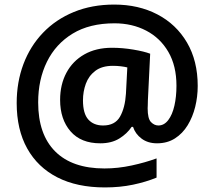

<svg xmlns="http://www.w3.org/2000/svg" viewBox="-20 -827 938 840"><path d="M845 -451Q845 -404 834 -359.5Q823 -315 801 -279Q779 -243 745.5 -221.5Q712 -200 667 -200Q627 -200 599.5 -220.5Q572 -241 562 -272H556Q536 -242 502 -221Q468 -200 419 -200Q334 -200 288.5 -252.5Q243 -305 243 -390Q243 -457 270.5 -508.5Q298 -560 349 -589Q400 -618 470 -618Q516 -618 563.5 -610Q611 -602 637 -592L627 -388Q627 -375 626.5 -365.5Q626 -356 626 -353Q626 -308 640.5 -293Q655 -278 673 -278Q698 -278 716 -301.5Q734 -325 743 -364.5Q752 -404 752 -452Q752 -539 716.5 -600Q681 -661 619.5 -693Q558 -725 481 -725Q372 -725 298 -680Q224 -635 185.5 -557Q147 -479 147 -379Q147 -239 221.5 -164.5Q296 -90 437 -90Q496 -90 556 -103Q616 -116 665 -134V-50Q619 -31 562 -19Q505 -7 439 -7Q317 -7 231 -51Q145 -95 99 -177.5Q53 -260 53 -376Q53 -468 82.5 -546.5Q112 -625 168 -683.5Q224 -742 303 -774.5Q382 -807 480 -807Q586 -807 668.5 -764Q751 -721 798 -641Q845 -561 845 -451ZM343 -388Q343 -330 366.5 -304Q390 -278 431 -278Q483 -278 505 -316.5Q527 -355 531 -417L537 -532Q525 -535 508.5 -537Q492 -539 474 -539Q426 -539 397 -517Q368 -495 355.5 -460.5Q343 -426 343 -388Z"/></svg>

Font: Noto Sans Telugu UI SemiBold
Style: Regular
Weight: 600
Designer: Jelle Bosma - Monotype Design Team
Foundry: Monotype Imaging Inc.
Version: Version 2.005; ttfautohint (v1.8.4.7-5d5b)